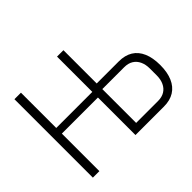

<svg xmlns="http://www.w3.org/2000/svg" viewBox="-139 -953 1208 1208"><g transform="rotate(-45 465.5 -349.0)"><path d="M88 0V-698H146V-384H467V-698H524V-402H720Q775 -402 812.5 -379Q850 -356 869.5 -311Q889 -266 889 -201Q889 -137 869.5 -92Q850 -47 812.5 -23.5Q775 0 720 0H467V-334H146V0ZM524 -51H718Q754 -51 778 -66Q802 -81 814.5 -108Q827 -135 827 -170V-233Q827 -268 814.5 -295Q802 -322 778 -337Q754 -352 718 -352H524Z"/></g></svg>

Font: IBM Plex Sans Condensed Light
Style: Regular
Weight: 300
Width: 3
Designer: Mike Abbink, Paul van der Laan, Pieter van Rosmalen
Foundry: Bold Monday
Version: Version 3.201